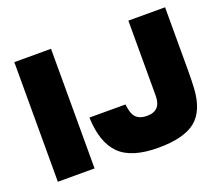

<svg xmlns="http://www.w3.org/2000/svg" viewBox="-122 -909 1270 1101"><g transform="rotate(-20 513.0 -358.0)"><path d="M284 -730V0H60V-730ZM356 -284H576Q582 -224 605 -202Q628 -180 671 -180Q756 -180 756 -271V-730H980V-339Q980 -285 977 -234Q969 -102 897.5 -44Q826 14 669 14Q506 14 433.5 -58.5Q361 -131 356 -284Z"/></g></svg>

Font: Nacelle Black
Style: Regular
Weight: 900
Designer: Sora Sagano
Foundry: Sora Sagano
Version: Version 1.000;FEAKit 1.0